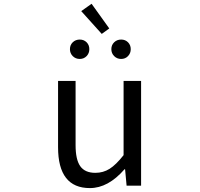

<svg xmlns="http://www.w3.org/2000/svg" viewBox="-20 -963 1040 996"><path d="M446.3 12.7Q281.2 12.7 281.2 -199.2V-543H372.1V-210Q372.1 -134.8 396.5 -100.6Q420.9 -66.4 474.6 -66.4Q515.6 -66.4 548.8 -87.4Q582 -108.4 621.1 -158.2V-543H711.9V0H636.7L628.9 -85H626Q541 12.7 446.3 12.7ZM507.8 -787.1 401.4 -905.3 455.1 -943.4 546.9 -815.4ZM429.2 -671.9Q415 -657.2 393.6 -657.2Q372.1 -657.2 357.4 -671.9Q342.8 -686.5 342.8 -708Q342.8 -729.5 357.4 -743.7Q372.1 -757.8 393.6 -757.8Q415 -757.8 429.2 -743.7Q443.4 -729.5 443.4 -708Q443.4 -686.5 429.2 -671.9ZM644 -671.9Q629.9 -657.2 608.4 -657.2Q586.9 -657.2 572.3 -671.9Q557.6 -686.5 557.6 -708Q557.6 -729.5 572.3 -743.7Q586.9 -757.8 608.4 -757.8Q629.9 -757.8 644 -743.7Q658.2 -729.5 658.2 -708Q658.2 -686.5 644 -671.9Z"/></svg>

Font: Gen Shin Gothic Monospace Regular
Style: Regular
Weight: 400
Designer: [Source Han Sans]
Ryoko NISHIZUKA  (kana & ideographs); Paul D. Hunt (Latin, Greek & Cyrillic); Wenlong ZHANG  (bopomofo
Version: Version 1.002.20150607